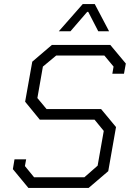

<svg xmlns="http://www.w3.org/2000/svg" viewBox="-20 -920 645 940"><path d="M43 -92 51 -140H108L102 -107L147 -52H393L458 -109L488 -279L443 -334H175L103 -422L138 -618L234 -700H520L596 -609L587 -559H530L536 -594L491 -648H255L190 -594L163 -440L208 -386H475L548 -298L510 -82L414 0H119ZM385 -900H444L514 -767H461L412 -862H407L325 -767H268Z"/></svg>

Font: Chakra Petch Light
Style: Italic
Weight: 300
Italic angle: -10°
Designer: Katatrad Aksorn Co.,Ltd.
Foundry: Cadson Demak Co.,Ltd.
Version: Version 1.000; ttfautohint (v1.6)